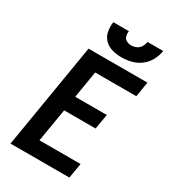

<svg xmlns="http://www.w3.org/2000/svg" viewBox="-226 -1057 1028 1164"><g transform="rotate(30 288.0 -474.5)"><path d="M42 0H454L472 -105H184L223 -337H443L461 -442H240L271 -630H559L576 -735H164ZM362 -789Q396 -789 430.5 -797.5Q465 -806 494.5 -828.5Q524 -851 541 -883Q558 -915 563 -949H454Q451 -931 441 -914Q431 -897 413.5 -889Q396 -881 378 -881Q360 -881 344.5 -889Q329 -897 324.5 -914Q320 -931 323 -949H214Q209 -916 215 -883.5Q221 -851 243.5 -828.5Q266 -806 297.5 -797.5Q329 -789 362 -789Z"/></g></svg>

Font: Iosevka Sparkle
Style: Bold Italic
Weight: 700
Italic angle: -9°
Designer: Belleve Invis
Foundry: Belleve Invis
Version: Version 4.5.0; ttfautohint (v1.8.3)